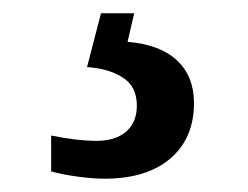

<svg xmlns="http://www.w3.org/2000/svg" viewBox="-20 -29 373 289"><path d="M137 240Q121 240 98 237Q75 234 57 229V175Q96 183 125 183Q154 183 170 169Q186 155 186 130Q186 101 164.5 87.5Q143 74 111 72L132 -9H182L172 34Q221 38 246.5 62Q272 86 272 126Q272 179 236.5 209.5Q201 240 137 240Z"/></svg>

Font: Noto Serif NP Hmong Medium
Style: Regular
Weight: 500
Designer: Dalton Maag Ltd
Foundry: Dalton Maag Ltd
Version: Version 1.001; ttfautohint (v1.8.4.7-5d5b)